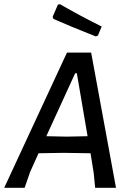

<svg xmlns="http://www.w3.org/2000/svg" viewBox="-36 -892 617 912"><path d="M249 -872Q346 -816 447 -766L429 -723L419 -719Q307 -763 218 -802L214 -812L239 -870ZM397 -642 515 0H416L409 -71L394 -164L264 -166L147 -164L107 -75L81 0H-16L282 -642ZM321 -544 184 -245 281 -243 380 -245 329 -544Z"/></svg>

Font: Alegreya Sans Medium
Style: Italic
Weight: 500
Italic angle: -7°
Designer: Juan Pablo del Peral
Foundry: Huerta Tipografica
Version: Version 2.007